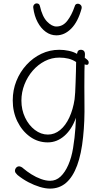

<svg xmlns="http://www.w3.org/2000/svg" viewBox="-20 -833 607 1130"><path d="M55 -242Q55 -303 76.5 -356.5Q98 -410 136 -451.5Q174 -493 223.5 -516.5Q273 -540 329 -540Q357 -540 385 -534Q413 -528 433 -516Q436 -531 441.5 -535.5Q447 -540 455 -540Q467 -540 473.5 -533.5Q480 -527 480 -513L479 -493Q494 -482 498 -477Q502 -472 502 -466Q502 -445 478 -454L477 -414Q477 -368 476.5 -322.5Q476 -277 477 -236Q478 -172 476 -122.5Q474 -73 469 -26Q459 73 434 140.5Q409 208 369.5 242.5Q330 277 274 277Q247 277 214 267Q181 257 147.5 239.5Q114 222 83 197Q76 190 72 184.5Q68 179 68 172Q68 166 71 160Q74 154 79.5 150Q85 146 92 146Q97 146 104 149Q111 152 117 158Q138 176 165 193Q192 210 221 220.5Q250 231 275 231Q310 231 336.5 206Q363 181 382 137.5Q401 94 410 39Q415 8 418.5 -22Q422 -52 424 -81.5Q426 -111 427 -140Q403 -72 359 -33.5Q315 5 261 5Q203 5 156.5 -28.5Q110 -62 82.5 -118Q55 -174 55 -242ZM262 -41Q301 -41 333.5 -67.5Q366 -94 388 -141.5Q410 -189 419 -249Q421 -262 422.5 -289.5Q424 -317 425 -349.5Q426 -382 427 -414Q428 -446 428 -468Q407 -482 382.5 -488Q358 -494 329 -494Q284 -494 244 -473.5Q204 -453 173 -417.5Q142 -382 124 -336Q106 -290 106 -241Q106 -187 127.5 -141.5Q149 -96 185 -68.5Q221 -41 262 -41ZM312 -625Q278 -625 249.5 -645.5Q221 -666 201.5 -702.5Q182 -739 176 -786Q174 -798 180.5 -805.5Q187 -813 196 -813Q203 -813 208 -809.5Q213 -806 215 -797Q229 -735 257 -706Q285 -677 312 -677Q350 -677 376 -710.5Q402 -744 419 -794Q422 -805 427 -808Q432 -811 438 -811Q448 -811 455.5 -803Q463 -795 460 -782Q439 -705 399.5 -665Q360 -625 312 -625Z"/></svg>

Font: Playpen Sans ExtraLight
Style: Regular
Weight: 250
Designer: Laura Meseguer, Veronika Burian, José Scaglione
Foundry: TypeTogether
Version: Version 1.001